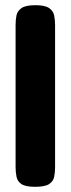

<svg xmlns="http://www.w3.org/2000/svg" viewBox="-20 -710 272 739"><path d="M115 9Q78 9 62.5 -1.5Q47 -12 43.5 -30Q40 -48 40 -67V-614Q40 -634 43.5 -651Q47 -668 63 -679Q79 -690 116 -690Q153 -690 169 -679Q185 -668 188.5 -650.5Q192 -633 192 -613V-66Q192 -47 188.5 -29.5Q185 -12 169 -1.5Q153 9 115 9Z"/></svg>

Font: Fredoka SemiBold
Style: Regular
Weight: 600
Designer: Ben Nathan
Foundry: Milena B. Brandão, Ben Nathan
Version: Version 2.001